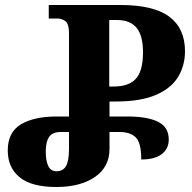

<svg xmlns="http://www.w3.org/2000/svg" viewBox="-20 -734 767 768"><path d="M206 14Q106 14 58.5 -25Q11 -64 11 -132Q11 -205 63.5 -236.5Q116 -268 206 -268H256V-600Q256 -639 241.5 -649.5Q227 -660 210 -660H175V-714H462Q595 -714 657.5 -667Q720 -620 720 -529Q720 -472 692.5 -426.5Q665 -381 604 -354.5Q543 -328 443 -328H418V-268H491Q569 -268 612 -247Q655 -226 655 -176Q655 -139 627 -117.5Q599 -96 545 -96Q545 -163 523 -184.5Q501 -206 458 -206H418V-138Q418 -66 359.5 -26Q301 14 206 14ZM417 -388H435Q496 -388 524 -419.5Q552 -451 552 -525Q552 -591 526.5 -622.5Q501 -654 447 -654H417ZM206 -49Q232 -49 244 -69.5Q256 -90 256 -140V-206H223Q190 -206 176.5 -186.5Q163 -167 163 -128Q163 -91 173 -70Q183 -49 206 -49Z"/></svg>

Font: Noto Serif Georgian Condensed ExtraBold
Style: Regular
Weight: 800
Width: 3
Designer: Monotype Design Team, Akaki Razmadze
Foundry: Google LLC
Version: Version 2.003; ttfautohint (v1.8.4.7-5d5b)